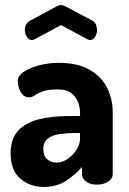

<svg xmlns="http://www.w3.org/2000/svg" viewBox="-20 -729 511 758"><path d="M152 9Q99 9 60.5 -23.5Q22 -56 22 -124Q22 -181 51.5 -213Q81 -245 133.5 -258Q186 -271 255 -271H296V-284Q296 -306 287.5 -327Q279 -348 260.5 -362Q242 -376 208 -376Q170 -376 149.5 -368.5Q129 -361 118 -353Q107 -345 94 -345Q73 -345 61.5 -366Q50 -387 50 -409Q50 -430 75.5 -446.5Q101 -463 138 -472Q175 -481 210 -481Q288 -481 335 -453Q382 -425 403.5 -381Q425 -337 425 -286V-41Q425 -24 407 -12Q389 0 362 0Q337 0 320.5 -12Q304 -24 304 -41V-70Q277 -39 240.5 -15Q204 9 152 9ZM204 -87Q225 -87 246 -101Q267 -115 281.5 -137Q296 -159 296 -183V-204H281Q248 -204 218 -200Q188 -196 169.5 -182.5Q151 -169 151 -141Q151 -113 166.5 -100Q182 -87 204 -87ZM106 -571Q94 -571 86 -583.5Q78 -596 78 -611Q78 -622 83 -632Q88 -642 100 -648L204 -704Q213 -709 221 -709Q228 -709 238 -704L342 -649Q354 -643 358.5 -632.5Q363 -622 363 -610Q363 -596 355.5 -583.5Q348 -571 335 -571Q333 -571 330 -572Q327 -573 325 -574L221 -630L117 -574Q114 -573 111 -572Q108 -571 106 -571Z"/></svg>

Font: Dosis
Style: Bold
Weight: 700
Designer: EdgarTolentino, PabloImpallari, IginoMarini
Foundry: EdgarTolentino, PabloImpallari, IginoMarini
Version: Version 3.001; ttfautohint (v1.8.2)